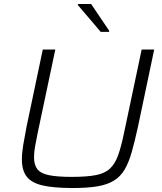

<svg xmlns="http://www.w3.org/2000/svg" viewBox="-20 -937 814 965"><path d="M346 8Q250 8 194 -5Q138 -18 114 -49.5Q90 -81 90 -136Q90 -167 96.5 -207Q103 -247 113 -298L195 -688H258L169 -267Q161 -229 156 -199.5Q151 -170 151 -146Q151 -108 168 -86.5Q185 -65 226.5 -56.5Q268 -48 340 -48Q417 -48 462.5 -57Q508 -66 533.5 -90.5Q559 -115 574 -157.5Q589 -200 603 -267L692 -688H755L673 -298Q657 -225 642 -172.5Q627 -120 606.5 -85Q586 -50 553 -29.5Q520 -9 470 -0.5Q420 8 346 8ZM486 -777 371 -912 372 -917H438L529 -782L528 -777Z"/></svg>

Font: Saira SemiExpanded Light
Style: Italic
Weight: 300
Width: 6
Italic angle: -12°
Designer: Hector Gatti with collaboration of the Omnibus-Type team
Foundry: Omnibus-Type
Version: Version 1.101